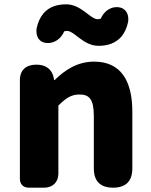

<svg xmlns="http://www.w3.org/2000/svg" viewBox="-20 -868 698 888"><path d="M72 -284V-41C72 -16 88 0 113 0H161H185C224 0 250 -26 250 -65V-380C284 -413 308 -431 348 -431C393 -431 414 -409 414 -330V-89C414 -30 444 0 503 0C562 0 592 -30 592 -89V-352C592 -494 539 -583 415 -583C338 -583 280 -544 233 -498H230L229 -506C221 -548 192 -569 149 -569C101 -569 72 -545 72 -497ZM181 -806C166 -788 155 -765 149 -735C145 -699 161 -671 197 -669C233 -667 263 -690 277 -723C281 -724 285 -725 290 -725C324 -725 365 -656 436 -656C481 -656 516 -670 541 -698C556 -716 567 -739 573 -769C577 -805 560 -833 524 -835C489 -837 460 -814 446 -782C441 -780 437 -779 432 -779C398 -779 356 -848 286 -848C241 -848 206 -835 181 -806Z"/></svg>

Font: GenSenRounded2 TW H
Style: Regular
Weight: 900
Version: Version 2.100;PS 2.1;hotconv 16.6.51;makeotf.lib2.5.65220 DE